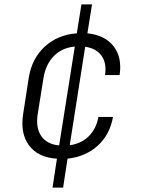

<svg xmlns="http://www.w3.org/2000/svg" viewBox="-20 -710 640 870"><path d="M218 140 238 9Q153 4 112 -50.5Q71 -105 85 -194L110 -356Q124 -445 183 -499Q242 -553 328 -559L349 -690H397L376 -559Q455 -551 494.5 -500.5Q534 -450 522 -370H456Q464 -424 440 -457.5Q416 -491 366 -498L296 -52Q348 -59 382 -92.5Q416 -126 426 -180H492Q478 -100 423 -50Q368 0 286 9L266 140ZM151 -194Q141 -131 167 -93.5Q193 -56 248 -51L319 -499Q262 -494 224.5 -456.5Q187 -419 177 -356Z"/></svg>

Font: NKDuy Mono ExtraLight
Style: Italic
Weight: 200
Italic angle: -9°
Monospace: yes
Designer: NKDuy
Foundry: NKDuy
Version: Version 2.251; ttfautohint (v1.8.4.7-5d5b)